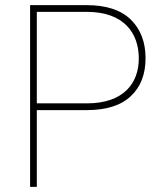

<svg xmlns="http://www.w3.org/2000/svg" viewBox="-20 -731 641 751"><path d="M319.8 -300.3C395.5 -300.3 453.1 -318.4 491.7 -355C530.3 -391.1 549.3 -440.4 549.3 -503.4C549.3 -565.9 530.3 -616.2 491.7 -654.3C453.1 -691.9 395.5 -710.9 319.8 -710.9H97.7V0H124V-300.3ZM319.8 -684.6C463.9 -684.6 522.9 -602.5 522.9 -502.4C522.9 -405.8 463.9 -326.7 319.8 -326.7H124V-684.6Z"/></svg>

Font: Vazirmatn Thin
Style: Regular
Weight: 100
Designer: Saber Rastikerdar
Foundry: Saber Rastikerdar
Version: Version 33.003